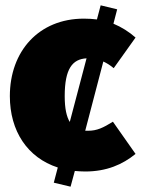

<svg xmlns="http://www.w3.org/2000/svg" viewBox="-20 -624 529 721"><path d="M311 -133H300L368 -393C381 -387 394 -379 407 -368L489 -483C464 -505 437 -522 406 -535L420 -589L358 -604L344 -551C328 -553 312 -554 295 -554C126 -554 17 -432 17 -263C17 -132 83 -32 197 5L182 62L245 77L261 18C273 19 286 20 300 20C380 20 440 -6 489 -46L404 -167C367 -144 344 -133 311 -133ZM223 -263C223 -366 252 -402 305 -405L242 -166C230 -186 223 -216 223 -263Z"/></svg>

Font: Fira Sans Heavy
Style: Regular
Weight: 900
Designer: bBox Type GmbH & Carrois Corporate GbR & Edenspiekermann AG
Foundry: bBox Type GmbH & Carrois Corporate GbR & Edenspiekermann AG
Version: Version 4.300;PS 004.300;hotconv 1.0.88;makeotf.lib2.5.64775